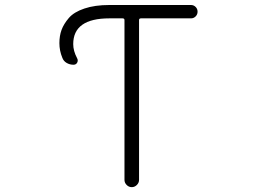

<svg xmlns="http://www.w3.org/2000/svg" viewBox="-20 -774 1040 772"><path d="M419.9 -753.9H748Q758.8 -753.9 766.6 -746.1Q774.4 -738.3 774.4 -727.1Q774.4 -715.8 766.6 -708Q758.8 -700.2 748 -700.2H546.9Q539.1 -700.2 539.1 -693.4V-50.8Q539.1 -39.1 530.3 -30.3Q521.5 -21.5 509.8 -21.5Q498 -21.5 489.3 -30.3Q480.5 -39.1 480.5 -50.8V-693.4Q480.5 -700.2 472.7 -700.2H419.9Q274.4 -700.2 274.4 -596.7Q274.4 -569.3 290 -540Q294.9 -531.2 290.5 -522.5Q286.1 -513.7 275.4 -513.7Q260.7 -513.7 248 -521Q235.4 -528.3 230.5 -542Q218.8 -570.3 218.8 -600.6Q218.8 -629.9 227.5 -653.8Q236.3 -677.7 256.8 -701.7Q277.3 -725.6 319.3 -739.7Q361.3 -753.9 419.9 -753.9Z"/></svg>

Font: Rounded Mgen+ 1m light
Style: Regular
Weight: 200
Designer: [Source Han Sans]
Ryoko NISHIZUKA  (kana & ideographs); Paul D. Hunt (Latin, Greek & Cyrillic); Wenlong ZHANG  (bopomofo
Version: Version 1.059.20150602